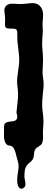

<svg xmlns="http://www.w3.org/2000/svg" viewBox="-20 -823 304 1225"><path d="M100 -403Q105 -440 100.5 -477.5Q96 -515 92 -552Q90 -569 90.5 -584.5Q91 -600 90 -617Q89 -636 77 -638.5Q65 -641 50.5 -640.5Q36 -640 24 -643Q12 -646 12 -666Q12 -682 12.5 -696.5Q13 -711 11 -726Q9 -739 8 -754.5Q7 -770 15 -781Q28 -798 49.5 -799Q71 -800 90 -798Q113 -796 135.5 -798.5Q158 -801 180 -803Q212 -805 231 -788.5Q250 -772 254 -742Q256 -727 254.5 -713Q253 -699 252 -684Q251 -664 252.5 -642.5Q254 -621 252 -601Q246 -546 252 -493Q255 -464 254.5 -435.5Q254 -407 252 -378Q250 -351 255 -324.5Q260 -298 258 -271Q256 -242 252.5 -213.5Q249 -185 249 -156Q249 -131 252.5 -107.5Q256 -84 257 -60Q258 -39 256 -18.5Q254 2 254 23Q254 37 254.5 53Q255 69 251 83Q248 97 238 103.5Q228 110 217 118Q208 124 204 131.5Q200 139 198.5 147Q197 155 196.5 164.5Q196 174 193 183Q188 200 174.5 209.5Q161 219 151 233Q141 247 138 267Q135 287 136 306Q136 314 138.5 323.5Q141 333 142 342.5Q143 352 141.5 360.5Q140 369 132 375Q121 383 113 381Q105 379 100 371.5Q95 364 92.5 354Q90 344 90 335Q89 318 91 301L96 267Q99 250 98.5 233.5Q98 217 92 200Q89 191 86 178Q83 165 79.5 152Q76 139 70.5 128Q65 117 57 111Q49 106 40 106Q31 106 23 99Q14 91 10 78Q6 65 5.5 50.5Q5 36 5.5 21.5Q6 7 6 -4Q4 -27 12 -35.5Q20 -44 42 -47Q51 -48 59.5 -49Q68 -50 75 -53Q82 -56 86 -61.5Q90 -67 90 -79Q90 -88 87 -96Q84 -104 86 -114Q88 -131 89.5 -148Q91 -165 93 -182Q98 -225 92 -265Q87 -299 91 -334Q95 -369 100 -403Z"/></svg>

Font: Double Feature
Style: Regular
Weight: 400
Designer: David Shetterly
Foundry: David Shetterly
Version: Version 2.100 1997 initial release